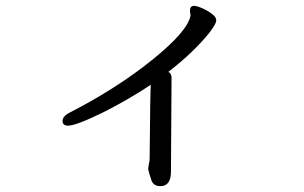

<svg xmlns="http://www.w3.org/2000/svg" viewBox="-20 -575 1040 657"><path d="M529 62Q505 62 498 41.5Q491 21 487 4Q487 -2 492 -27Q494 -265 496 -285Q423 -236 332 -190Q240 -145 213 -145Q194 -145 194 -161Q194 -178 221 -191Q382 -274 502.5 -371.5Q623 -469 632 -522L630 -538Q630 -555 644 -555Q653 -555 670.5 -547.5Q688 -540 704 -528.5Q720 -517 720 -505Q720 -494 698 -465Q644 -397 556 -329Q567 -324 567 -308L565 12Q565 62 529 62Z"/></svg>

Font: ToneOZ-Pinyin-WenKai-Medium
Style: Medium
Weight: 700
Designer: Fontworks Inc.
Foundry: ToneOZ
Version: Version 0.240331